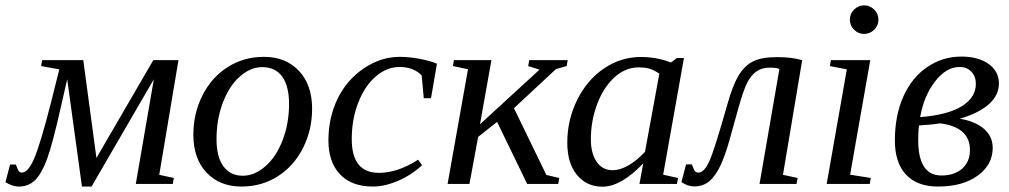

<svg xmlns="http://www.w3.org/2000/svg" viewBox="-49 -682 3742 712"><path d="M21 9.8Q-2.4 9.8 -28.8 -6.3L-11.7 -71.8H9.8Q17.6 -50.3 21.7 -46.1Q25.9 -42 32.2 -42Q55.7 -42 78.6 -96.4Q101.6 -150.9 138.7 -296.4L170.9 -424.8L103.5 -437L107.4 -459H259.8L308.6 -96.2L519.5 -459H612.8L541.5 -33.7L595.7 -22L591.8 0H454.6L521.5 -388.2L290.5 9.8H254.9L200.2 -388.2L176.3 -283.2Q145.5 -146.5 125.5 -92.3Q105.5 -38.1 81.3 -14.2Q57.1 9.8 21 9.8Z M753.9 -166Q753.9 -100.1 779.5 -65.2Q805.2 -30.3 851.1 -30.3Q895.5 -30.3 935.8 -65.9Q976.1 -101.6 999.5 -163.3Q1022.9 -225.1 1022.9 -295.9Q1022.9 -363.3 997.3 -398.2Q971.7 -433.1 923.8 -433.1Q879.4 -433.1 839.6 -397.5Q799.8 -361.8 776.9 -300Q753.9 -238.3 753.9 -166ZM846.7 9.8Q765.6 9.8 716.8 -42.2Q668 -94.2 668 -182.6Q668 -261.2 701.7 -328.1Q735.4 -395 795.2 -433.1Q855 -471.2 929.7 -471.2Q1010.7 -471.2 1059.6 -419.2Q1108.4 -367.2 1108.4 -278.8Q1108.4 -200.2 1074.7 -133.3Q1041 -66.4 981.2 -28.3Q921.4 9.8 846.7 9.8Z M1516.1 -69.3Q1476.6 -32.7 1427.2 -11.5Q1377.9 9.8 1333.5 9.8Q1254.9 9.8 1211.9 -35.6Q1168.9 -81.1 1168.9 -161.1Q1168.9 -246.1 1203.1 -316.2Q1237.3 -386.2 1300.5 -428.7Q1363.8 -471.2 1433.1 -471.2Q1467.8 -471.2 1506.8 -463.9Q1545.9 -456.5 1571.3 -445.8L1549.3 -317.9H1522.5L1514.6 -402.8Q1483.9 -433.6 1432.6 -433.6Q1385.7 -433.6 1345 -398.9Q1304.2 -364.3 1279.8 -302.2Q1255.4 -240.2 1255.4 -166Q1255.4 -41 1356 -41Q1425.8 -41 1501.5 -89.8Z M1686.5 -425.3 1630.4 -437 1634.3 -459H1773.4L1731 -221.2L1951.7 -423.8L1909.7 -437L1913.6 -459H2056.2L2052.2 -437L2012.7 -425.8L1856.9 -280.8L1977.1 -33.2L2024.9 -22L2021 0H1905.8L1794.4 -230L1724.1 -174.3L1691.9 0H1610.8Z M2410.2 -34.2 2465.3 -22 2461.4 0H2322.3L2336.4 -76.2Q2253.9 10.3 2185.5 10.3Q2126.5 10.3 2090.6 -33.2Q2054.7 -76.7 2054.7 -152.8Q2054.7 -238.3 2092 -312.7Q2129.4 -387.2 2191.9 -429Q2254.4 -470.7 2327.6 -470.7Q2386.7 -470.7 2439 -450.2L2460.9 -466.8H2487.3ZM2396 -408.7Q2377 -421.9 2360.4 -427Q2343.8 -432.1 2319.3 -432.1Q2270.5 -432.1 2229.7 -395.3Q2189 -358.4 2165.5 -295.9Q2142.1 -233.4 2142.1 -165.5Q2142.1 -113.3 2163.6 -82Q2185.1 -50.8 2222.2 -50.8Q2277.3 -50.8 2342.8 -118.7Z M2524.9 9.3Q2501.5 9.3 2478 -6.8L2495.1 -72.3H2516.6Q2524.9 -49.8 2529.3 -45.9Q2533.7 -42 2541 -42Q2562.5 -42 2581.8 -85Q2601.1 -127.9 2648.4 -295.4Q2668 -365.2 2689.9 -401.9Q2711.9 -438.5 2743.4 -454.3Q2774.9 -470.2 2834 -470.2Q2885.7 -470.2 2925.8 -459L2854.5 -33.7L2908.7 -22L2904.8 0H2767.6L2841.3 -426.3Q2829.6 -431.2 2805.7 -431.2Q2776.9 -431.2 2757.1 -417.7Q2737.3 -404.3 2722.9 -377.2Q2708.5 -350.1 2689.5 -282.2Q2670.4 -212.4 2655 -158.2Q2639.6 -104 2622.1 -66.9Q2604.5 -29.8 2581.8 -10.3Q2559.1 9.3 2524.9 9.3Z M3103.5 -34.2 3180.2 -22 3176.3 0H3016.6L3091.3 -424.8L3028.3 -437L3032.2 -459H3178.2ZM3208.5 -608.9Q3208.5 -587.4 3192.9 -571.8Q3177.2 -556.2 3155.3 -556.2Q3133.8 -556.2 3118.2 -571.8Q3102.5 -587.4 3102.5 -608.9Q3102.5 -630.9 3118.2 -646.5Q3133.8 -662.1 3155.3 -662.1Q3177.2 -662.1 3192.9 -646.5Q3208.5 -630.9 3208.5 -608.9Z M3632.3 -133.8Q3632.3 -70.8 3576.4 -30.5Q3520.5 9.8 3429.7 9.8Q3352.1 9.8 3310.8 -34.4Q3269.5 -78.6 3269.5 -161.1Q3269.5 -253.9 3301 -324.2Q3332.5 -394.5 3389.4 -433.3Q3446.3 -472.2 3516.1 -472.2Q3579.1 -472.2 3617.2 -444.8Q3655.3 -417.5 3655.3 -372.6Q3655.3 -328.6 3617.9 -295.4Q3580.6 -262.2 3509.8 -241.7Q3567.9 -232.4 3600.1 -204.1Q3632.3 -175.8 3632.3 -133.8ZM3356 -163.1Q3356 -31.2 3441.9 -31.2Q3490.7 -31.2 3519.3 -56.9Q3547.9 -82.5 3547.9 -125.5Q3547.9 -210.9 3437 -224.6Q3408.2 -219.7 3359.4 -216.8Q3356 -199.7 3356 -163.1ZM3363.3 -247.6Q3466.3 -255.9 3518.1 -288.3Q3569.8 -320.8 3569.8 -371.1Q3569.8 -398.4 3553.2 -416Q3536.6 -433.6 3509.8 -433.6Q3459.5 -433.6 3418 -379.4Q3376.5 -325.2 3363.3 -247.6Z"/></svg>

Font: Tinos
Style: Italic
Weight: 400
Italic angle: -16.333°
Designer: Steve Matteson
Foundry: Monotype Imaging Inc.
Version: Version 1.32